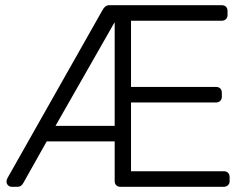

<svg xmlns="http://www.w3.org/2000/svg" viewBox="-20 -720 960 740"><path d="M25 0Q17 0 11 -6Q5 -12 5 -20Q5 -26 9 -34L375 -681Q385 -700 401 -700H834Q845 -700 851 -694Q857 -688 857 -677V-662Q857 -652 850.5 -646Q844 -640 834 -640H485V-385H812Q823 -385 829 -379Q835 -373 835 -362V-347Q835 -337 828.5 -331Q822 -325 812 -325H485V-60H842Q853 -60 859 -54Q865 -48 865 -37V-22Q865 -12 858.5 -6Q852 0 842 0H444Q434 0 428 -6Q422 -12 422 -22V-175H160L70 -15Q62 0 48 0ZM194 -235H422V-633H421Z"/></svg>

Font: Rubik AZ
Style: Regular
Weight: 300
Designer: Hubert and Fischer
Foundry: Hubert & Fischer
Version: Version 2.000